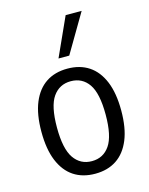

<svg xmlns="http://www.w3.org/2000/svg" viewBox="-113 -809 692 890"><g transform="rotate(-15 233.0 -364.0)"><path d="M232.8 8.9Q172.8 8.9 130.1 -19.3Q87.5 -47.5 64.3 -103.7Q41.2 -159.9 41.2 -243.4Q41.2 -326.7 64.3 -382.8Q87.5 -438.9 130.1 -467.1Q172.8 -495.3 232.8 -495.3Q292.7 -495.3 335.4 -467.1Q378 -438.9 401.2 -382.8Q424.3 -326.7 424.3 -243.4Q424.3 -159.9 401.2 -103.7Q378 -47.5 335.4 -19.3Q292.7 8.9 232.8 8.9ZM232.8 -51.5Q287.9 -51.5 318.7 -96.5Q349.6 -141.5 349.6 -243.9Q349.6 -346.1 318.7 -390.5Q287.9 -434.9 232.8 -434.9Q178.1 -434.9 147 -390.5Q115.9 -346.1 115.9 -243.9Q115.9 -141.5 147 -96.5Q178.1 -51.5 232.8 -51.5ZM205.7 -551.3 289.7 -736.8H366.5L257.3 -551.3Z"/></g></svg>

Font: Nunito Sans 12pt ExtraLight Condensed
Style: Regular
Weight: 200
Width: 3
Version: Version 3.101;gftools[0.9.27]